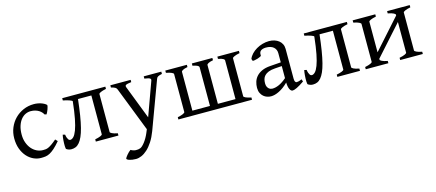

<svg xmlns="http://www.w3.org/2000/svg" viewBox="-52 -973 3906 1722"><g transform="rotate(-15 1901.0 -112.5)"><path d="M410.2 -92.8Q378.4 -55.2 354.2 -33.9Q330.1 -12.7 309.6 -1.7Q289.1 9.3 269.5 12Q250 14.6 227.1 14.6Q191.4 14.6 157.5 -1.2Q123.5 -17.1 97.2 -46.9Q70.8 -76.7 54.9 -119.6Q39.1 -162.6 39.1 -216.8Q39.1 -269.5 58.3 -315.4Q77.6 -361.3 111.1 -395.3Q144.5 -429.2 189.9 -449Q235.4 -468.8 288.1 -468.8Q304.2 -468.8 321 -466.1Q337.9 -463.4 353.3 -458.3Q368.7 -453.1 381.6 -446Q394.5 -439 402.8 -430.2Q403.8 -424.3 401.4 -413.6Q398.9 -402.8 394.5 -390.9Q390.1 -378.9 384.8 -367.9Q379.4 -356.9 375 -350.1L356.9 -355Q353 -363.8 344.2 -374Q335.4 -384.3 321.5 -393.6Q307.6 -402.8 288.3 -408.9Q269 -415 244.1 -415Q218.3 -415 194.6 -403.6Q170.9 -392.1 152.6 -369.1Q134.3 -346.2 123.3 -312Q112.3 -277.8 112.3 -231.9Q112.3 -190.4 124.8 -156.5Q137.2 -122.6 158 -98.6Q178.7 -74.7 205.8 -61.8Q232.9 -48.8 262.2 -48.8Q275.9 -48.8 287.6 -50Q299.3 -51.3 313.2 -57.6Q327.1 -64 345.5 -76.7Q363.8 -89.4 391.1 -112.8Z M738.8 0V-21Q771 -27.3 789.1 -35.2Q807.1 -43 807.1 -49.8V-410.2H683.1Q673.8 -326.7 663.6 -263.2Q653.3 -199.7 641.4 -152.8Q629.4 -106 615.5 -75Q601.6 -43.9 585.4 -24.9Q569.3 -5.9 550.8 2Q532.2 9.8 510.3 9.8Q498 9.8 486.1 5.9Q474.1 2 464.4 -4.9Q462.4 -6.3 461.2 -14.2Q460 -22 459.5 -33.4Q459 -44.9 459.5 -58.8Q460 -72.8 460.9 -86.9Q461.9 -101.1 463.6 -114.3Q465.3 -127.4 467.8 -136.7L488.8 -131.3Q491.2 -113.8 495.4 -102.8Q499.5 -91.8 504.2 -85.2Q508.8 -78.6 513.4 -76.4Q518.1 -74.2 522 -74.2Q538.1 -74.7 553.5 -90.6Q568.8 -106.4 583.3 -144Q597.7 -181.6 610.1 -244.6Q622.6 -307.6 632.8 -403.3Q632.3 -406.2 625.5 -409.9Q618.7 -413.6 607.2 -417.7Q595.7 -421.9 580.6 -425.8Q565.4 -429.7 548.3 -433.1V-454.1H948.7V-433.1Q915.5 -426.3 897.9 -418.2Q880.4 -410.2 880.4 -403.3V-50.8Q880.4 -44.9 896.7 -36.4Q913.1 -27.8 948.7 -21V0Z M1468.3 -433.1Q1453.6 -429.7 1444.3 -426.8Q1435.1 -423.8 1429.2 -420.2Q1423.3 -416.5 1420.2 -411.9Q1417 -407.2 1414.6 -399.9L1251.5 40Q1231 94.2 1205.8 132.8Q1180.7 171.4 1153.6 196Q1126.5 220.7 1099.1 232.4Q1071.8 244.1 1047.4 244.1Q1028.8 244.1 1013.2 241.7Q997.6 239.3 986.3 235.6Q975.1 231.9 968.8 227.3Q962.4 222.7 962.4 218.3Q962.4 215.3 968.3 206.5Q974.1 197.8 982.9 187.3Q991.7 176.8 1001.7 167Q1011.7 157.2 1019.5 152.3Q1043 166 1066.2 167Q1089.4 168 1107.4 161.1Q1116.2 158.2 1127.9 147.5Q1139.6 136.7 1151.6 121.1Q1163.6 105.5 1175 85.7Q1186.5 65.9 1195.3 44.9L1209.5 11.2L1049.3 -399.9Q1044.9 -413.6 1032.2 -420.7Q1019.5 -427.7 995.1 -433.1V-454.1H1183.6V-433.1Q1164.6 -430.7 1152.6 -428.2Q1140.6 -425.8 1134 -422.1Q1127.4 -418.5 1126.5 -413.1Q1125.5 -407.7 1128.4 -399.9L1248.5 -88.9L1361.3 -399.9Q1363.8 -407.2 1362.1 -412.4Q1360.4 -417.5 1353.8 -421.1Q1347.2 -424.8 1335.2 -427.5Q1323.2 -430.2 1305.2 -433.1V-454.1H1468.3Z M1942.4 -454.1V-433.1Q1910.2 -426.8 1897 -418.9Q1883.8 -411.1 1883.8 -404.3V-43.9H2047.4V-404.3Q2047.4 -407.2 2044.9 -410.9Q2042.5 -414.6 2035.9 -418.5Q2029.3 -422.4 2017.8 -426Q2006.3 -429.7 1988.8 -433.1V-454.1H2189V-433.1Q2155.8 -426.3 2138.2 -418.2Q2120.6 -410.2 2120.6 -403.3V-50.8Q2120.6 -43.9 2138.2 -35.9Q2155.8 -27.8 2189 -21V0H1505.4V-21Q1538.6 -27.8 1556.2 -35.9Q1573.7 -43.9 1573.7 -50.8V-404.3Q1573.7 -410.2 1557.4 -418.2Q1541 -426.3 1505.4 -433.1V-454.1H1705.6V-433.1Q1673.3 -426.8 1660.2 -418.9Q1647 -411.1 1647 -404.3V-43.9H1810.5V-404.3Q1810.5 -407.2 1808.1 -410.9Q1805.7 -414.6 1799.1 -418.5Q1792.5 -422.4 1781 -426Q1769.5 -429.7 1752 -433.1V-454.1Z M2392.6 -48.8Q2421.9 -48.8 2454.8 -63.7Q2487.8 -78.6 2524.9 -110.8V-222.7L2461.9 -218.3Q2424.3 -215.8 2400.6 -206.3Q2377 -196.8 2363.3 -182.4Q2349.6 -168 2344.7 -149.9Q2339.8 -131.8 2339.8 -111.8Q2339.8 -92.3 2345.7 -80.1Q2351.6 -67.9 2359.9 -60.8Q2368.2 -53.7 2377.2 -51.3Q2386.2 -48.8 2392.6 -48.8ZM2672.9 -40Q2631.3 -11.2 2604.2 1.7Q2577.1 14.6 2563.5 14.6Q2547.4 14.6 2536.6 -7.8Q2525.9 -30.3 2524.9 -69.8Q2502.9 -47.9 2481 -31.7Q2459 -15.6 2438 -5.4Q2417 4.9 2398.2 9.8Q2379.4 14.6 2363.8 14.6Q2346.2 14.6 2327.6 8.8Q2309.1 2.9 2294.2 -9.8Q2279.3 -22.5 2269.5 -42.5Q2259.8 -62.5 2259.8 -90.8Q2259.8 -119.6 2268.3 -147Q2276.9 -174.3 2296.4 -196Q2315.9 -217.8 2347.4 -232.2Q2378.9 -246.6 2424.8 -250L2524.9 -257.3V-342.8Q2524.9 -359.4 2518.8 -373.8Q2512.7 -388.2 2500.5 -398.7Q2488.3 -409.2 2470.2 -414.8Q2452.1 -420.4 2428.2 -419.9Q2396.5 -418.9 2380.9 -405.8Q2365.2 -392.6 2368.2 -363.3Q2368.7 -358.9 2358.2 -353.3Q2347.7 -347.7 2333.3 -343.3Q2318.8 -338.9 2304.9 -336.4Q2291 -334 2285.2 -335.4L2278.3 -354.5Q2287.6 -378.9 2307.4 -399.7Q2327.1 -420.4 2353.3 -435.8Q2379.4 -451.2 2410.2 -460Q2440.9 -468.8 2471.7 -468.8Q2498.5 -468.8 2521.5 -461.4Q2544.4 -454.1 2561.5 -440.4Q2578.6 -426.8 2588.4 -407Q2598.1 -387.2 2598.1 -362.3V-86.9Q2598.1 -66.4 2603.5 -57.6Q2608.9 -48.8 2617.7 -48.8Q2624.5 -48.8 2635.3 -51.3Q2646 -53.7 2665.5 -62Z M2981.4 0V-21Q3013.7 -27.3 3031.7 -35.2Q3049.8 -43 3049.8 -49.8V-410.2H2925.8Q2916.5 -326.7 2906.2 -263.2Q2896 -199.7 2884 -152.8Q2872.1 -106 2858.2 -75Q2844.2 -43.9 2828.1 -24.9Q2812 -5.9 2793.5 2Q2774.9 9.8 2752.9 9.8Q2740.7 9.8 2728.8 5.9Q2716.8 2 2707 -4.9Q2705.1 -6.3 2703.9 -14.2Q2702.6 -22 2702.1 -33.4Q2701.7 -44.9 2702.1 -58.8Q2702.6 -72.8 2703.6 -86.9Q2704.6 -101.1 2706.3 -114.3Q2708 -127.4 2710.4 -136.7L2731.4 -131.3Q2733.9 -113.8 2738 -102.8Q2742.2 -91.8 2746.8 -85.2Q2751.5 -78.6 2756.1 -76.4Q2760.7 -74.2 2764.6 -74.2Q2780.8 -74.7 2796.1 -90.6Q2811.5 -106.4 2825.9 -144Q2840.3 -181.6 2852.8 -244.6Q2865.2 -307.6 2875.5 -403.3Q2875 -406.2 2868.2 -409.9Q2861.3 -413.6 2849.9 -417.7Q2838.4 -421.9 2823.2 -425.8Q2808.1 -429.7 2791 -433.1V-454.1H3191.4V-433.1Q3158.2 -426.3 3140.6 -418.2Q3123 -410.2 3123 -403.3V-50.8Q3123 -44.9 3139.4 -36.4Q3155.8 -27.8 3191.4 -21V0Z M3564.9 0V-21Q3598.1 -27.8 3615.7 -35.9Q3633.3 -43.9 3633.3 -50.8V-335L3386.7 -59.6V-50.8Q3386.7 -44.9 3403.1 -36.4Q3419.4 -27.8 3455.1 -21V0H3245.1V-21Q3278.3 -27.8 3295.9 -35.9Q3313.5 -43.9 3313.5 -50.8V-403.3Q3313.5 -409.2 3297.1 -417.7Q3280.8 -426.3 3245.1 -433.1V-454.1H3455.1V-433.1Q3421.9 -426.3 3404.3 -418.2Q3386.7 -410.2 3386.7 -403.3V-119.6L3633.3 -395.5V-403.3Q3633.3 -409.2 3616.9 -417.7Q3600.6 -426.3 3564.9 -433.1V-454.1H3774.9V-433.1Q3741.7 -426.3 3724.1 -418.2Q3706.5 -410.2 3706.5 -403.3V-50.8Q3706.5 -44.9 3722.9 -36.4Q3739.3 -27.8 3774.9 -21V0Z"/></g></svg>

Font: Gentium Plus Cyr
Style: Regular
Weight: 400
Designer: J. Victor Gaultney, Annie Olsen, Iska Routamaa, Becca Hirsbrunner
Foundry: SIL International
Version: Version 5.000